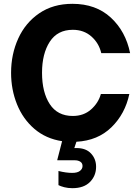

<svg xmlns="http://www.w3.org/2000/svg" viewBox="-20 -734 735 1005"><path d="M508 -242H657Q635 -138 563.5 -68Q492 2 380 8L369 41H381Q430 41 456.5 69.5Q483 98 483 139Q483 186 451 218.5Q419 251 359 251Q336 251 316.5 246Q297 241 286 235V161Q326 171 358 171Q385 171 398.5 160.5Q412 150 412 135Q412 120 400.5 112.5Q389 105 372 105H280V102L305 5Q220 -8 160 -59.5Q100 -111 69 -188Q38 -265 38 -353Q38 -450 75.5 -532.5Q113 -615 185.5 -664.5Q258 -714 359 -714Q482 -714 560 -642Q638 -570 661 -456H510Q498 -508 458.5 -543Q419 -578 361 -578Q281 -578 240.5 -515.5Q200 -453 200 -353Q200 -251 240.5 -189Q281 -127 361 -127Q418 -127 456.5 -161Q495 -195 508 -242Z"/></svg>

Font: Be Vietnam ExtraBold
Style: Regular
Weight: 800
Designer: Gabriel Lam
Foundry: TypeRant
Version: Version 4.000